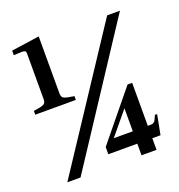

<svg xmlns="http://www.w3.org/2000/svg" viewBox="-126 -796 843 902"><g transform="rotate(-20 295.5 -345.0)"><path d="M228 -350H25V-369L55 -374Q75 -378 81 -384.5Q87 -391 87 -407V-635Q87 -643 82.5 -646Q78 -649 67 -649L26 -647V-670L166 -690V-407Q166 -391 172 -384.5Q178 -378 198 -374L228 -369ZM566 -673 124 0H58L502 -673ZM553 -157H564L545 -58H504V0H429V-58H284V-94L481 -335H504V-120H519Q537 -120 544 -137ZM429 -120V-235L334 -120Z"/></g></svg>

Font: Ibarra Real Nova
Style: Bold
Weight: 700
Designer: Jose Maria Ribagorda & Octavio Pardo
Foundry: Jose Maria Ribagorda
Version: Version 1.014